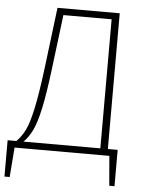

<svg xmlns="http://www.w3.org/2000/svg" viewBox="-61 -728 711 916"><g transform="rotate(5 294.0 -270.0)"><path d="M522 -32V142H497L485 0H31L20 142H-5V-32H37Q61 -56 77.5 -89Q94 -122 109.5 -192.5Q125 -263 141 -390L177 -682H475V-32ZM439 -650H208L176 -391Q161 -269 145.5 -198Q130 -127 112.5 -91.5Q95 -56 71 -32H439Z"/></g></svg>

Font: FiraGO UltraLight
Style: Regular
Weight: 200
Designer: bBox Type
Foundry: bBox Type GmbH
Version: Version 1.001